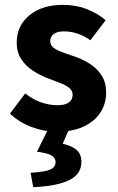

<svg xmlns="http://www.w3.org/2000/svg" viewBox="-20 -528 483 787"><path d="M211.2 12Q161.8 12 110.1 -7.2Q58.4 -26.4 20.8 -62.3L83.3 -145Q117.5 -118.2 150.9 -107.5Q184.3 -96.7 214.9 -96.7Q247.7 -96.7 262.7 -108.4Q277.7 -120.1 277.7 -139.5Q277.7 -155.9 264.6 -167Q251.5 -178.1 229.7 -186.7Q208 -195.3 180.7 -205.3Q145.4 -218.3 115.3 -238Q85.2 -257.6 66.8 -285.9Q48.5 -314.2 48.5 -352.8Q48.5 -422.6 100.6 -465.4Q152.7 -508.1 238.2 -508.1Q291.8 -508.1 336.6 -490.4Q381.4 -472.8 413 -445.2L350.4 -362.8Q323.3 -382.3 296.1 -390.8Q269 -399.4 242.5 -399.4Q213.8 -399.4 199.9 -388.5Q185.9 -377.6 185.9 -359.7Q185.9 -345.6 195.7 -335.8Q205.5 -326 226.1 -317.7Q246.7 -309.3 278.1 -299Q316.1 -286.8 347.4 -267Q378.6 -247.2 396.9 -218.2Q415.1 -189.3 415.1 -148.2Q415.1 -103.4 391.8 -67.1Q368.4 -30.9 323.1 -9.4Q277.8 12 211.2 12ZM116.2 239 105.3 180.2Q164 176.7 185.9 167Q207.8 157.3 207.8 136Q207.8 120.3 192.6 110.1Q177.4 99.8 131.5 93.8L179.8 -3.7H265.3L237 61.1Q274.9 69.8 294.3 86.9Q313.6 104 313.6 135.7Q313.6 186.7 261.8 211.2Q209.9 235.7 116.2 239Z"/></svg>

Font: Mada
Style: Regular
Weight: 400
Designer: Khaled Hosny
Version: Version 1.5